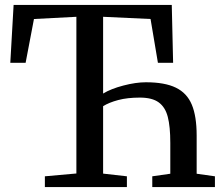

<svg xmlns="http://www.w3.org/2000/svg" viewBox="-20 -763 914 783"><path d="M163 0V-44L291.5 -55.5V-694.5L118.5 -685.5L84.5 -507H22L35.5 -743H680.5L686 -507H624L594 -685.5L400.5 -694.5V-381.5Q432.5 -401 483.2 -414.2Q534 -427.5 575 -427.5Q652 -427.5 697.2 -405.5Q742.5 -383.5 762.2 -336.2Q782 -289 782 -210V-54.5L856.5 -44V0H601V-44L674.5 -54.5V-180Q674.5 -247 664.2 -286.5Q654 -326 627.2 -345.5Q600.5 -365 550.5 -365Q499.5 -365 462 -355Q424.5 -345 400.5 -330V-55L497.5 -44V0Z"/></svg>

Font: Merriweather 12pt
Style: Regular
Weight: 400
Designer: Eben Sorkin
Foundry: Eben Sorkin
Version: Version 2.100